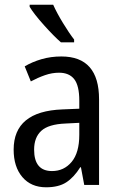

<svg xmlns="http://www.w3.org/2000/svg" viewBox="-20 -786 509 816"><path d="M106 -766V-757Q124 -727 166.5 -679.5Q209 -632 239 -606H295V-618Q274 -645 247.5 -688.5Q221 -732 206 -766ZM317 -213Q317 -137 284.5 -98Q252 -59 201 -59Q125 -59 125 -150Q125 -202 155.5 -230Q186 -258 258 -261L317 -264ZM85 -504 111 -440Q141 -456 171 -466.5Q201 -477 231 -477Q274 -477 295.5 -449.5Q317 -422 317 -358V-324L245 -321Q38 -313 38 -150Q38 -77 75 -33.5Q112 10 176 10Q229 10 261.5 -11Q294 -32 321 -75H324L338 0H401V-364Q401 -546 241 -546Q196 -546 156.5 -534.5Q117 -523 85 -504Z"/></svg>

Font: Noto Sans Display SemiCondensed
Style: Regular
Weight: 400
Width: 4
Designer: Monotype Design team
Foundry: Monotype Imaging Inc.
Version: 1.000